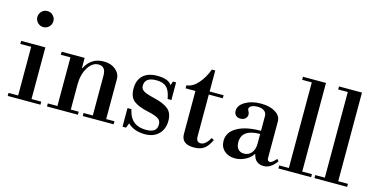

<svg xmlns="http://www.w3.org/2000/svg" viewBox="-75 -1133 2991 1525"><g transform="rotate(15 1420.0 -370.5)"><path d="M25 -425V-450H224V-25H304V0H35V-25H114V-425ZM119.5 -620.5Q100 -640 100 -667Q100 -694 119.5 -713.5Q139 -733 166 -733Q193 -733 212.5 -713.5Q232 -694 232 -667Q232 -640 212.5 -620.5Q193 -601 166 -601Q139 -601 119.5 -620.5Z M358 -425V-450H547V-367H551Q599 -462 703 -462Q762 -462 800 -430.5Q838 -399 838 -353V-25H906V0H652V-25H728V-353Q728 -428 668 -428Q618 -428 582.5 -371Q547 -314 547 -230V-25H612V0H358V-25H437V-425Z M1165 12Q1076 12 1023 -39L1008 0H979V-153H1011L1016 -134Q1045 -24 1164 -24Q1212 -24 1233 -41Q1254 -58 1254 -92Q1254 -123 1229 -139Q1204 -155 1144 -168Q1063 -185 1024 -215.5Q985 -246 985 -316Q985 -386 1026 -424Q1067 -462 1143 -462Q1235 -462 1262 -417L1273 -450H1299V-305H1268L1265 -320Q1254 -376 1226 -401Q1198 -426 1145 -426Q1050 -426 1050 -356Q1050 -330 1073 -315Q1096 -300 1161 -285Q1243 -266 1281 -234.5Q1319 -203 1319 -139Q1319 -70 1277 -29Q1235 12 1165 12Z M1568 13Q1465 13 1465 -71V-424H1384V-449Q1434 -453 1477.5 -502Q1521 -551 1547 -622H1575V-449H1690V-424H1575V-78Q1575 -33 1612 -33Q1651 -33 1687 -96L1707 -85Q1682 -31 1650.5 -9Q1619 13 1568 13Z M1905 12Q1851 12 1817 -19Q1783 -50 1783 -100Q1783 -171 1854.5 -212Q1926 -253 2050 -253V-375Q2050 -401 2030 -416Q2010 -431 1975 -431Q1945 -431 1926 -421Q1907 -411 1907 -395Q1907 -389 1914 -376.5Q1921 -364 1921 -352Q1921 -331 1905.5 -317.5Q1890 -304 1866 -304Q1842 -304 1828 -318Q1814 -332 1814 -355Q1814 -400 1866.5 -431Q1919 -462 1995 -462Q2068 -462 2114 -433.5Q2160 -405 2160 -359V-55Q2160 -45 2166.5 -38.5Q2173 -32 2182 -32Q2198 -32 2233 -71L2247 -55Q2200 12 2142 12Q2070 12 2054 -62H2050Q2031 -30 1990 -9Q1949 12 1905 12ZM1965 -43Q2003 -43 2026.5 -71.5Q2050 -100 2050 -146V-227Q1899 -227 1899 -119Q1899 -83 1916.5 -63Q1934 -43 1965 -43Z M2261 -729V-754H2450V-25H2530V0H2261V-25H2340V-729Z M2557 -729V-754H2746V-25H2826V0H2557V-25H2636V-729Z"/></g></svg>

Font: Libre Bodoni
Style: Regular
Weight: 400
Designer: Pablo Impallari, Rodrigo Fuenzalida
Foundry: Pablo Impallari, Rodrigo Fuenzalida
Version: Version 1.001